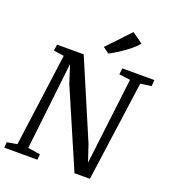

<svg xmlns="http://www.w3.org/2000/svg" viewBox="-171 -1115 1109 1242"><g transform="rotate(20 383.0 -494.0)"><path d="M2.5 0 6 -38.5 75 -50.5 161 -689.5 89.5 -700 96 -743H279L506.5 -209L545 -94L617 -690.5L540 -700L545 -743H766L762.5 -700L687.5 -689.5L592 0H486L257 -531L217.5 -653.5L149 -51.5L234 -38.5L230.5 0ZM427.5 -802 385 -832.5 532.5 -988.5 607.5 -935.5Q585.5 -910 552.8 -884Q520 -858 486.5 -836.8Q453 -815.5 427.5 -802Z"/></g></svg>

Font: Merriweather 24pt
Style: Italic
Weight: 400
Italic angle: -7.8°
Designer: Eben Sorkin
Foundry: Eben Sorkin
Version: Version 2.101